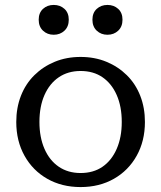

<svg xmlns="http://www.w3.org/2000/svg" viewBox="-20 -749 654 779"><path d="M568 -254Q568 -177 534.5 -117Q501 -57 442 -23.5Q383 10 307 10Q231 10 172 -23.5Q113 -57 79.5 -117Q46 -177 46 -254Q46 -312 65 -360.5Q84 -409 119.5 -444Q155 -479 202.5 -498.5Q250 -518 307 -518Q364 -518 411.5 -498.5Q459 -479 494.5 -444Q530 -409 549 -360.5Q568 -312 568 -254ZM140 -254Q140 -192 160.5 -145Q181 -98 218.5 -72.5Q256 -47 307 -47Q359 -47 396 -72.5Q433 -98 453.5 -145Q474 -192 474 -254Q474 -317 453.5 -363.5Q433 -410 396 -435.5Q359 -461 307 -461Q256 -461 218.5 -435.5Q181 -410 160.5 -363.5Q140 -317 140 -254ZM259 -669Q259 -641 241.5 -624.5Q224 -608 198 -608Q172 -608 154.5 -624.5Q137 -641 137 -669Q137 -697 154.5 -713Q172 -729 198 -729Q224 -729 241.5 -713Q259 -697 259 -669ZM477 -669Q477 -641 459.5 -624.5Q442 -608 416 -608Q390 -608 372.5 -624.5Q355 -641 355 -669Q355 -697 372.5 -713Q390 -729 416 -729Q442 -729 459.5 -713Q477 -697 477 -669Z"/></svg>

Font: Roboto Serif 20pt
Style: Regular
Weight: 400
Designer: Greg Gazdowicz
Foundry: Commercial Type
Version: Version 1.008